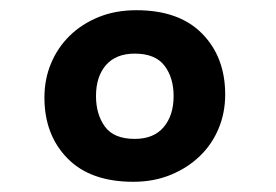

<svg xmlns="http://www.w3.org/2000/svg" viewBox="-20 -730 540 376"><path d="M421 -545Q421 -509 408 -478Q395 -447 371 -424Q347 -401 314 -387.5Q281 -374 241 -374Q157 -374 112 -420Q67 -466 67 -539Q67 -575 80 -606Q93 -637 116.5 -660Q140 -683 173 -696.5Q206 -710 247 -710Q331 -710 376 -664Q421 -618 421 -545ZM320 -542Q320 -578 302 -601.5Q284 -625 244 -625Q207 -625 187.5 -602.5Q168 -580 168 -542Q168 -506 185.5 -482Q203 -458 244 -458Q281 -458 300.5 -481Q320 -504 320 -542Z"/></svg>

Font: D2Coding ligature
Style: Bold
Weight: 700
Monospace: yes
Designer: Yong-Rak Park; Jeong-Hwan Yoon; Sang-Min Lee;
Foundry: NHN Corporation
Version: Version 1.3.2; Build 20180524